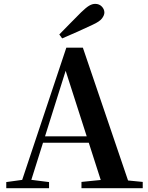

<svg xmlns="http://www.w3.org/2000/svg" viewBox="-20 -997 786 1017"><path d="M294.1 -814.5Q324.6 -844.9 353.8 -875.4Q382.9 -905.8 410.1 -932.2Q435.3 -956.6 451.8 -966.6Q468.4 -976.5 484.2 -976.5Q505.7 -976.5 519.3 -962.3Q532.9 -948.1 532.9 -930.5Q532.9 -916.4 520.3 -899.5Q507.7 -882.7 470.7 -865.9Q430.9 -846.9 390.6 -829Q350.3 -811.1 309.3 -793.6ZM13.2 0V-32.6L112.6 -46.3H131.1L239.8 -32.6V0ZM82.8 0 331.4 -744.6H418.9L672.2 0H527.6L316.7 -656.5H337.4L334.2 -642.5L132 0ZM193.5 -241.1 200.6 -275H517.8L524.9 -241.1ZM411.5 0V-33.4L546.7 -47H597.4L736 -33.4V0Z"/></svg>

Font: Source Han Serif JP VF
Style: Regular
Weight: 250
Designer: Ryoko NISHIZUKA 西塚涼子 (kana & ideographs); Frank Grießhammer (Latin, Greek & Cyrillic); Wenlong ZHANG 张文龙 (bopomofo); San
Foundry: Adobe
Version: Version 2.001;hotconv 1.1.0;makeotfexe 2.6.0